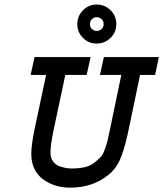

<svg xmlns="http://www.w3.org/2000/svg" viewBox="-20 -825 731 860"><path d="M134.8 -569.3H385.7L368.2 -489.3H272.5L218.8 -236.3Q206.1 -175.8 206.1 -141.6Q206.1 -117.2 218.3 -101.1Q230.5 -85 250 -79.1Q269.5 -73.2 279.8 -71.8Q290 -70.3 300.8 -70.3Q334 -70.3 359.4 -76.2Q384.8 -82 401.9 -95.7Q418.9 -109.4 430.2 -121.1Q441.4 -132.8 449.7 -156.7Q458 -180.7 461.4 -194.3Q464.8 -208 470.7 -236.3L523.4 -489.3H427.7L445.3 -569.3H691.4L674.8 -489.3H607.4L551.8 -223.6Q534.2 -145.5 515.6 -106Q497.1 -66.4 465.8 -42Q395.5 15.6 294.9 15.6Q221.7 15.6 170.9 -23.4Q120.1 -62.5 120.1 -136.7Q120.1 -173.8 134.8 -246.1L186.5 -489.3H117.2ZM501 -716.8Q501 -680.7 475.1 -655.3Q449.2 -629.9 413.1 -629.9Q377 -629.9 351.6 -655.3Q326.2 -680.7 326.2 -716.8Q326.2 -752.9 351.6 -778.8Q377 -804.7 413.1 -804.7Q449.2 -804.7 475.1 -779.3Q501 -753.9 501 -716.8ZM444.3 -716.8Q444.3 -730.5 435.1 -739.3Q425.8 -748 413.1 -748Q400.4 -748 391.6 -738.8Q382.8 -729.5 382.8 -716.8Q382.8 -704.1 391.6 -695.3Q400.4 -686.5 413.1 -686.5Q425.8 -686.5 435.1 -695.3Q444.3 -704.1 444.3 -716.8Z"/></svg>

Font: Thabit-Bold-Oblique
Style: Bold Oblique
Weight: 700
Designer: Regenerated by Nadim Shaikli
Foundry: MAK Alagha
Version: 0.01